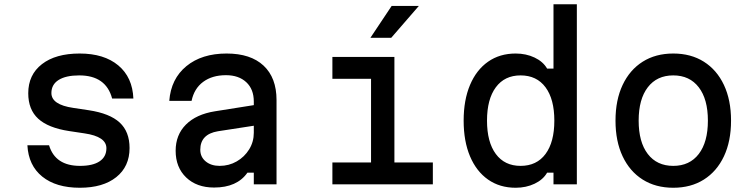

<svg xmlns="http://www.w3.org/2000/svg" viewBox="-20 -868 3540 904"><path d="M211 -184Q240 -87 357 -87Q417 -87 449 -108.5Q481 -130 481 -170Q481 -225 378 -240L305 -251Q207 -266 160 -309Q113 -352 113 -429Q113 -516 177.5 -566Q242 -616 355 -616Q470 -616 537 -560Q604 -504 608 -404H508Q479 -513 353 -513Q290 -513 256 -491.5Q222 -470 222 -430Q222 -375 325 -360L398 -349Q497 -334 543.5 -291Q590 -248 590 -171Q590 -84 527.5 -34Q465 16 356 16Q244 16 179 -36.5Q114 -89 109 -184Z M1145 -55Q1096 15 988 15Q906 15 856.5 -32.5Q807 -80 807 -158Q807 -233 855.5 -281.5Q904 -330 992 -344L1175 -373V-390Q1175 -448 1139.5 -481Q1104 -514 1044 -514Q979 -514 936.5 -482.5Q894 -451 882 -393H777Q785 -497 857.5 -556.5Q930 -616 1047 -616Q1160 -616 1221 -559Q1282 -502 1282 -397V0H1175V-55ZM923 -163Q923 -129 948.5 -108Q974 -87 1014 -87Q1058 -87 1094.5 -108Q1131 -129 1153 -164.5Q1175 -200 1175 -243V-276L1006 -250Q923 -236 923 -163Z M1545 -600H1837V-103H2018V0H1545V-103H1727V-497H1545ZM1724 -690 1824 -840H1952L1822 -690Z M2408 16Q2333 16 2278 -22.5Q2223 -61 2193 -132Q2163 -203 2163 -300Q2163 -397 2193 -468Q2223 -539 2278 -577.5Q2333 -616 2408 -616Q2457 -616 2497 -597Q2537 -578 2556 -545H2586V-848H2696V0H2586V-55H2556Q2537 -22 2497 -3Q2457 16 2408 16ZM2431 -87Q2507 -87 2548.5 -143Q2590 -199 2590 -300Q2590 -401 2548.5 -457Q2507 -513 2431 -513Q2356 -513 2314.5 -457Q2273 -401 2273 -300Q2273 -199 2314.5 -143Q2356 -87 2431 -87Z M3150 16Q3067 16 3006 -22.5Q2945 -61 2911.5 -132Q2878 -203 2878 -300Q2878 -397 2911.5 -468Q2945 -539 3006 -577.5Q3067 -616 3150 -616Q3233 -616 3294 -577.5Q3355 -539 3388.5 -468Q3422 -397 3422 -300Q3422 -203 3388.5 -132Q3355 -61 3294 -22.5Q3233 16 3150 16ZM3150 -87Q3227 -87 3270 -143Q3313 -199 3313 -300Q3313 -401 3270 -457Q3227 -513 3150 -513Q3073 -513 3030 -457Q2987 -401 2987 -300Q2987 -199 3030 -143Q3073 -87 3150 -87Z"/></svg>

Font: Martian Mono
Style: Regular
Weight: 400
Monospace: yes
Designer: Roman Shamin
Foundry: Evil Martians
Version: Version 1.000; ttfautohint (v1.8.4.7-5d5b)